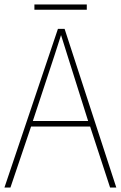

<svg xmlns="http://www.w3.org/2000/svg" viewBox="-20 -911 544 865"><path d="M476 -66 386 -341H120L27 -66H0L241 -781H271L504 -66ZM282 -667Q276 -687 269.5 -707Q263 -727 255 -753Q248 -731 241 -709.5Q234 -688 227 -666L128 -366H377ZM371 -891V-867H135V-891Z"/></svg>

Font: Noto Sans Malayalam UI SemiCondensed Thin
Style: Regular
Weight: 100
Width: 4
Designer: Jelle Bosma - Monotype Design Team
Foundry: Monotype Imaging Inc.
Version: Version 2.104; ttfautohint (v1.8.4.7-5d5b)